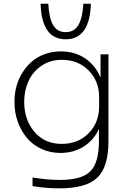

<svg xmlns="http://www.w3.org/2000/svg" viewBox="-20 -821 708 1046"><path d="M337.9 -606.9Q207 -606.9 201.2 -800.8H243.2Q247.1 -723.1 269.3 -684.6Q291.5 -646 337.9 -646Q384.3 -646 407 -684.6Q429.7 -723.1 434.1 -800.8H475.1Q469.2 -606.9 337.9 -606.9ZM303.2 205.1Q229 205.1 157.2 192.9V146Q237.8 159.2 307.1 159.2Q425.8 159.2 472.4 112.1Q519 64.9 519 -51.8V-119.1Q491.7 -58.1 436.5 -22.9Q381.3 12.2 309.1 12.2Q252 12.2 204.1 -10.5Q156.2 -33.2 125 -71.5Q93.8 -109.9 76.4 -158.9Q59.1 -208 59.1 -261.2V-271Q59.1 -312 69.8 -351.3Q80.6 -390.6 101.8 -424.8Q123 -459 152.8 -485.1Q182.6 -511.2 223.4 -526.1Q264.2 -541 311 -541Q388.7 -541 445.1 -502.2Q501.5 -463.4 527.8 -397.9V-524.9H570.8V-51.8Q570.8 88.9 510.3 147Q449.7 205.1 303.2 205.1ZM315.9 -37.1Q405.3 -37.1 462.6 -95Q520 -152.8 520 -242.2V-293Q520 -378.9 462.9 -437Q405.8 -495.1 316.9 -495.1Q253.9 -495.1 206.3 -462.9Q158.7 -430.7 135.3 -379.2Q111.8 -327.6 111.8 -266.1Q111.8 -168.5 167.7 -102.8Q223.6 -37.1 315.9 -37.1Z"/></svg>

Font: Sora ExtraLight
Style: Regular
Weight: 200
Designer: Jonathan Barnbrook, Julián Moncada
Foundry: Barnbrook Fonts
Version: Version 2.000